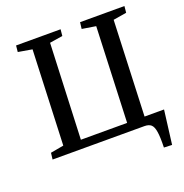

<svg xmlns="http://www.w3.org/2000/svg" viewBox="-151 -844 1090 1139"><g transform="rotate(-20 394.0 -274.5)"><path d="M244 -53H536L560 -655L473 -669L478 -710H758L754 -669L670 -655L646 -53H769L742 161L691 159Q693 94 687.5 59.5Q682 25 667.5 12.5Q653 0 626 0H46L51 -41L134 -56L158 -655L70 -670L74 -710H355L351 -669L269 -656Z"/></g></svg>

Font: Literata 36pt Medium
Style: Italic
Weight: 500
Italic angle: -2°
Designer: Latin by Veronika Burian and Jose Scaglione. Greek by Irene Vlachou. Cyrillic by Vera Evstafieva
Foundry: TypeTogether
Version: Version 3.002